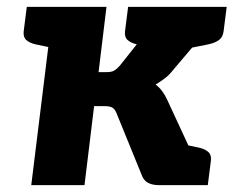

<svg xmlns="http://www.w3.org/2000/svg" viewBox="-20 -539 680 559"><path d="M71 0 135 -519H290L267 -329H290Q305 -329 312.5 -333.5Q320 -338 329 -348L445 -494Q455 -508 467.5 -513.5Q480 -519 498 -519H640L483 -334Q473 -321 460 -311Q447 -301 433 -293Q454 -277 467 -248L582 0H442Q425 0 412.5 -6Q400 -12 394 -26L319 -210Q314 -222 306.5 -226Q299 -230 284 -230H254L226 0ZM508 -394 409 -478 414 -519H585L547 -402ZM488 0 448 -131 522 -117ZM155 -519 126 -401 83 -410Q66 -414 56.5 -422.5Q47 -431 49 -448L58 -519ZM640 -519 631 -448Q629 -431 617.5 -422.5Q606 -414 587 -410L542 -401L543 -519ZM450 -519 421 -401 378 -410Q361 -414 351.5 -422.5Q342 -431 344 -448L353 -519ZM488 0 517 -118 560 -109Q577 -105 586.5 -96.5Q596 -88 594 -71L585 0Z"/></svg>

Font: Aleo Black
Style: Italic
Weight: 900
Italic angle: -7°
Designer: Alessio Laiso
Foundry: Alessio Laiso
Version: Version 2.001;gftools[0.9.29]